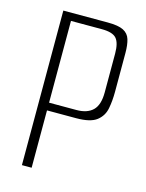

<svg xmlns="http://www.w3.org/2000/svg" viewBox="-98 -682 567 744"><g transform="rotate(15 185.0 -310.0)"><path d="M63 -620H241Q284 -620 304.5 -609.5Q325 -599 331.5 -577.5Q338 -556 338 -524V-368Q338 -332 332 -300.5Q326 -269 301 -249.5Q276 -230 219 -230H102V0H63ZM212 -261Q255 -261 277.5 -283Q300 -305 300 -355V-511Q300 -554 284.5 -571.5Q269 -589 226 -589H102V-261Z"/></g></svg>

Font: Smooch Sans Thin Light
Style: Regular
Weight: 300
Version: Version 1.010